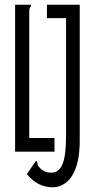

<svg xmlns="http://www.w3.org/2000/svg" viewBox="-20 -643 390 814"><path d="M203 151Q139 151 94 95L133 38Q140 45 139 51Q138 57 149 69Q155 76 167 82.5Q179 89 199 89Q229 89 244.5 54Q260 19 260 -68V-566H179V-623H318V-69Q320 11 304.5 59.5Q289 108 262 129.5Q235 151 203 151ZM44 0V-623H112Q112 -616 110 -614.5Q108 -613 106 -609Q104 -605 104 -589V-58H211V0Z"/></svg>

Font: Inconsolata ExtraCondensed
Style: Regular
Weight: 400
Width: 2
Monospace: yes
Designer: Raph Levien, Cyreal, Brenton Simpson
Foundry: Raph Levien, Cyreal, Google
Version: Version 3.001; ttfautohint (v1.8.2.53-6de2)